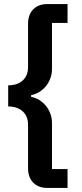

<svg xmlns="http://www.w3.org/2000/svg" viewBox="-20 -780 403 938"><path d="M310 138V46H234V-179C234 -244 188 -296 132 -307V-315C188 -326 234 -378 234 -443V-668H310V-760H209C155 -760 117 -724 117 -665V-451C117 -394 76 -363 20 -363V-260C76 -260 117 -229 117 -171V43C117 102 155 138 209 138Z"/></svg>

Font: IBM Plex Thai SemiBold
Style: Regular
Weight: 600
Designer: Mike Abbink, Paul van der Laan, Pieter van Rosmalen, Ben Mitchell, Mark Frömberg
Foundry: Bold Monday
Version: Version 1.0